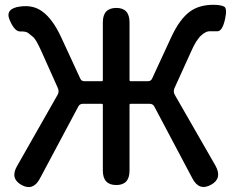

<svg xmlns="http://www.w3.org/2000/svg" viewBox="-20 -770 967 799"><path d="M70 0Q21 -27 51 -79L220 -376Q227 -389 221 -403L153 -555Q130 -606 118.5 -615.5Q107 -625 97.5 -632.5Q88 -640 64.5 -639Q41 -638 20 -687Q0 -735 65 -743Q118 -750 155 -723Q199 -692 235 -614L314 -443Q319 -432 331 -432H403Q408 -432 408 -437V-677Q408 -737 464 -737Q519 -737 519 -677V-437Q519 -432 524 -432H596Q608 -432 613 -443L692 -614Q728 -692 772 -723Q810 -750 868 -750Q897 -750 912 -743Q927 -736 916 -688Q905 -641 886 -640Q866 -640 852 -640Q838 -640 820 -625Q797 -606 775 -555L706 -403Q700 -389 707 -376L877 -80Q906 -27 858 -1Q809 26 781 -27L622 -327Q616 -338 603 -338H524Q519 -338 519 -333V-60Q519 0 464 0Q408 0 408 -60V-333Q408 -338 403 -338H325Q312 -338 306 -327L146 -27Q118 26 70 0Z"/></svg>

Font: Resource Han Rounded KR Medium
Style: Regular
Weight: 500
Designer: Cyano Hao (round all glyphs); Ryoko NISHIZUKA 西塚涼子 (kana, bopomofo & ideographs); Paul D. Hunt (Latin, Greek & Cyrillic)
Foundry: Cyano Hao
Version: 0.990